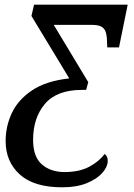

<svg xmlns="http://www.w3.org/2000/svg" viewBox="-20 -556 571 818"><path d="M245 242Q125 242 64.5 187.5Q4 133 4 45Q4 -18 30.5 -74.5Q57 -131 116.5 -171Q176 -211 275 -222L114 -488L125 -536H524L487 -354H437L436 -376Q436 -419 422 -434.5Q408 -450 375 -450H209L356 -206L347 -173H329Q222 -173 171.5 -113.5Q121 -54 121 40Q121 112 158.5 144.5Q196 177 255 177Q317 177 359 155Q401 133 426 100Q439 109 439 130Q439 154 416.5 180Q394 206 350.5 224Q307 242 245 242Z"/></svg>

Font: Noto Serif Medium
Style: Italic
Weight: 500
Italic angle: -12°
Designer: Monotype Design Team
Foundry: Monotype Imaging Inc.
Version: Version 2.014; ttfautohint (v1.8.4.7-5d5b)